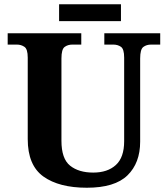

<svg xmlns="http://www.w3.org/2000/svg" viewBox="-20 -870 787 900"><path d="M387 10Q257 10 183.5 -42.5Q110 -95 110 -218V-600Q110 -640 94.5 -650.5Q79 -661 59 -661H16V-714H361V-661H319Q298 -661 283 -650Q268 -639 268 -596V-210Q268 -126 308.5 -93.5Q349 -61 417 -61Q484 -61 523 -96.5Q562 -132 562 -208V-600Q562 -640 547 -650.5Q532 -661 511 -661H469V-714H731V-661H688Q667 -661 652 -650Q637 -639 637 -596V-206Q637 -106 577.5 -48Q518 10 387 10ZM257 -771V-850H547V-771Z"/></svg>

Font: Noto Naskh Arabic UI
Style: Regular
Weight: 400
Designer: Monotype Design Team, David Williams, Mohamad Dakak and Nizar Qandah
Foundry: Monotype Imaging Inc.
Version: Version 2.014